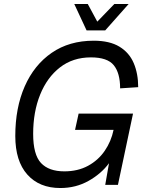

<svg xmlns="http://www.w3.org/2000/svg" viewBox="-20 -931 720 967"><path d="M284 16Q178 16 117.5 -52Q57 -120 57 -246Q57 -388 104.5 -496Q152 -604 240.5 -665Q329 -726 452 -726Q532 -726 581.5 -696Q631 -666 653.5 -613Q676 -560 676 -492L585 -486Q585 -563 553 -602.5Q521 -642 438 -642Q347 -642 282 -591.5Q217 -541 182 -454Q147 -367 147 -257Q147 -152 186.5 -110Q226 -68 304 -68Q372 -68 423.5 -96Q475 -124 507.5 -171.5Q540 -219 552 -277H358L376 -359H650L574 0H510L529 -109Q490 -56 426 -20Q362 16 284 16ZM416 -778 354 -911H422L470 -822L556 -911H628L510 -778Z"/></svg>

Font: Geist Regular
Style: Italic
Weight: 400
Italic angle: -12°
Designer: Basement.studio, Andrés Briganti, Mateo Zaragoza
Foundry: Basement.studio, Vercel, Andrés Briganti, Guido Ferreyra, Mateo Zaragoza
Version: Version 1.500; ttfautohint (v1.8.4.7-5d5b)